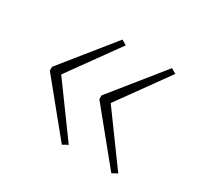

<svg xmlns="http://www.w3.org/2000/svg" viewBox="-90 -564 588 571"><g transform="rotate(30 204.0 -278.5)"><path d="M40 -284 181 -459 198 -449 75 -278 199 -108 181 -98 40 -271ZM210 -284 351 -459 368 -449 245 -278 369 -108 351 -98 210 -271Z"/></g></svg>

Font: Noto Sans Khmer ExtraCondensed Thin
Style: Regular
Weight: 250
Width: 2
Designer: Danh Hong and the Monotype Design Team
Foundry: Monotype Imaging Inc.
Version: Version 2.004